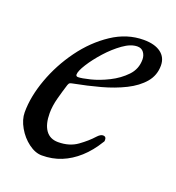

<svg xmlns="http://www.w3.org/2000/svg" viewBox="-88 -486 526 574"><g transform="rotate(20 174.5 -199.5)"><path d="M106 15Q85 15 63.5 -1Q42 -17 28 -41.5Q14 -66 14 -89Q14 -139 34.5 -195.5Q55 -252 91 -301.5Q127 -351 174.5 -382.5Q222 -414 275 -414Q310 -414 329.5 -399.5Q349 -385 349 -359Q349 -328 329.5 -305Q310 -282 277 -265.5Q244 -249 203.5 -238Q163 -227 121 -219Q115 -218 111.5 -216.5Q108 -215 106 -209Q99 -187 92 -161Q85 -135 85 -112Q85 -77 98.5 -58Q112 -39 138 -39Q174 -39 199 -57Q224 -75 240 -93Q250 -104 258 -104Q268 -104 268 -94Q268 -93 268 -90.5Q268 -88 266 -86Q246 -53 221 -30.5Q196 -8 167.5 3.5Q139 15 106 15ZM128 -242Q139 -242 165.5 -248.5Q192 -255 221 -269.5Q250 -284 270.5 -305.5Q291 -327 291 -357Q291 -370 284 -379.5Q277 -389 264 -389Q243 -389 218.5 -371.5Q194 -354 172 -329.5Q150 -305 135.5 -282Q121 -259 121 -248Q121 -242 128 -242Z"/></g></svg>

Font: EB Garamond
Style: Italic
Weight: 400
Italic angle: -17.2°
Designer: Georg Duffner and Octavio Pardo
Foundry: Georg Duffner
Version: Version 1.001